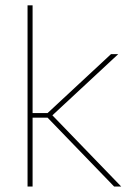

<svg xmlns="http://www.w3.org/2000/svg" viewBox="-20 -684 493 704"><path d="M398.5 0 154.5 -252.5H93V-269.5H154.5L387 -485.5H413.5L166 -255.5V-267.5L424.5 0ZM81 0V-664.5H99.5V0Z"/></svg>

Font: Anek Latin Medium Thin
Style: Regular
Weight: 250
Version: Version 1.003